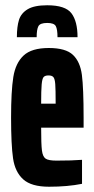

<svg xmlns="http://www.w3.org/2000/svg" viewBox="-20 -700 358 728"><path d="M297 -216H136Q136 -153 139 -129.5Q142 -106 153 -98.5Q164 -91 194 -91Q254 -91 291 -94V-3Q236 8 166 8Q99 8 68 -20Q37 -48 29.5 -99.5Q22 -151 22 -254Q22 -355 30.5 -408Q39 -461 69.5 -489.5Q100 -518 165 -518Q229 -518 256.5 -492Q284 -466 290.5 -416Q297 -366 297 -254ZM136 -307H191V-310Q191 -361 189.5 -381Q188 -401 182.5 -407.5Q177 -414 164 -414Q151 -414 145.5 -408Q140 -402 138 -380Q136 -358 136 -307ZM274 -559H198Q198 -589 191.5 -601Q185 -613 159 -613Q132 -613 125.5 -600.5Q119 -588 119 -559H44Q44 -599 52 -624.5Q60 -650 85 -665Q110 -680 159 -680Q228 -680 251 -649.5Q274 -619 274 -559Z"/></svg>

Font: Saira Ultra Condensed ExtraBold
Style: Regular
Weight: 800
Width: 1
Designer: Hector Gatti with collaboration of the Omnibus-Type team
Foundry: Omnibus-Type
Version: Version 1.001; ttfautohint (v1.8)